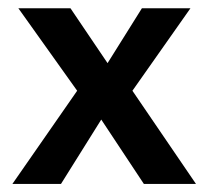

<svg xmlns="http://www.w3.org/2000/svg" viewBox="-20 -455 516 475"><path d="M10.7 0 170.9 -230.5 25.4 -434.6H154.3L246.1 -298.8L331.1 -434.6H451.2L307.6 -230.5L464.8 0H335.9L230.5 -159.2L130.9 0Z"/></svg>

Font: Padauk
Style: Bold
Weight: 700
Designer: Debbi Hosken, Becca Hirsbrunner Spalinger
Foundry: SIL International
Version: Version 5.003